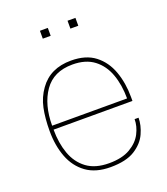

<svg xmlns="http://www.w3.org/2000/svg" viewBox="-134 -814 798 915"><g transform="rotate(-20 265.0 -357.0)"><path d="M270 6Q195 6 147.5 -28.5Q100 -63 77.5 -122Q55 -181 55 -255Q55 -320 65.5 -370Q76 -420 105 -460Q159 -536 265 -536Q340 -536 386 -500.5Q432 -465 453.5 -405.5Q475 -346 475 -275V-255H75Q75 -187 94.5 -132.5Q114 -78 157 -46Q200 -14 270 -14Q336 -14 377 -38Q418 -62 436.5 -98Q455 -134 455 -170H475Q475 -132 456.5 -91Q438 -50 393.5 -22Q349 6 270 6ZM455 -275Q455 -343 435.5 -397.5Q416 -452 374 -484Q332 -516 265 -516Q169 -516 122 -448.5Q75 -381 75 -275ZM215 -680H175V-720H215ZM355 -680H315V-720H355Z"/></g></svg>

Font: Tanohe Sans Thin
Style: Regular
Weight: 100
Designer: Village Type and Design LLC & Cristiano Sobral
Foundry: Cooper Hewitt Smithsonian Design Museum
Version: Version 1.00;September 29, 2021;FontCreator 13.0.0.2655 64-b